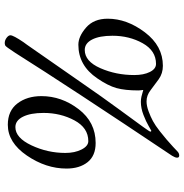

<svg xmlns="http://www.w3.org/2000/svg" viewBox="-3 -683 777 811"><g transform="rotate(90 385.5 -277.5)"><path d="M59 -344Q59 -425 116.5 -501Q174 -577 258 -577Q290 -577 314.5 -559.5Q339 -542 361 -525Q383 -508 408 -508Q427 -508 450 -516.5Q473 -525 491.5 -535Q510 -545 533.5 -563.5Q557 -582 568.5 -592Q580 -602 600 -620L619 -638Q627 -646 637 -646Q646 -646 646 -637Q646 -629 638 -616Q348 -183 203 47Q177 87 172 89Q166 91 162 91Q150 91 139.5 83Q129 75 129 67Q129 55 158 12Q165 3 169 -3L334 -240Q387 -317 440.5 -390Q494 -463 515 -492Q536 -521 536 -524Q536 -528 532 -528Q531 -528 512.5 -517Q494 -506 465.5 -495Q437 -484 410 -484Q399 -484 388 -486.5Q377 -489 369.5 -491.5Q362 -494 361 -494Q360 -494 360 -493L361 -486Q362 -480 362 -474Q362 -417 352 -381Q342 -345 311 -300Q257 -220 169 -220Q134 -220 96.5 -252.5Q59 -285 59 -344ZM131 -364Q131 -309 147 -278Q163 -247 191 -247Q239 -247 268 -313Q297 -379 297 -456Q297 -496 284 -522Q271 -548 250 -548Q194 -548 162.5 -491.5Q131 -435 131 -364ZM386 -64Q386 -149 441 -221Q496 -293 584 -293Q638 -293 665 -259Q692 -225 692 -170Q692 -83 637 -2.5Q582 78 507 78Q448 78 417 37.5Q386 -3 386 -64ZM457 -73Q457 -18 473 14Q489 46 517 46Q562 46 594 -22Q626 -90 626 -165Q626 -205 611.5 -233.5Q597 -262 576 -262Q520 -262 488.5 -203.5Q457 -145 457 -73Z"/></g></svg>

Font: OFL Sorts Mill Goudy TT
Style: Italic
Weight: 500
Italic angle: -6°
Version: Version 003.000